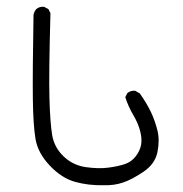

<svg xmlns="http://www.w3.org/2000/svg" viewBox="-20 -550 540 567"><path d="M286 -3Q241 -2 201.5 -13Q162 -24 127 -61Q92 -98 85 -139Q78 -180 77 -257.5Q76 -335 79 -506Q81 -516 87 -523Q96 -531 110 -530L123 -523L129 -511Q124 -332 126 -260Q128 -188 134 -151.5Q140 -115 167.5 -88.5Q195 -62 233 -56.5Q271 -51 300.5 -55Q330 -59 349 -65.5Q368 -72 380.5 -88Q393 -104 396.5 -121.5Q400 -139 394 -162.5Q388 -186 373.5 -210.5Q359 -235 350 -263L356 -275Q365 -283 379 -282L393 -274Q414 -244 426 -218.5Q438 -193 445 -164.5Q452 -136 445 -101Q438 -66 404 -43Q370 -20 343.5 -11Q317 -2 286 -3Z"/></svg>

Font: NaniFont Regular
Style: Regular
Weight: 400
Designer: Nanigashitei
Version: Version 1.036